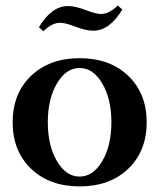

<svg xmlns="http://www.w3.org/2000/svg" viewBox="-20 -664 577 696"><path d="M317.9 -552.7Q291 -552.7 252 -567.9Q216.3 -581.5 197.8 -581.5Q169.4 -581.5 137.2 -550.8L121.1 -565.4Q167 -642.1 226.6 -642.1Q252.9 -642.1 292 -627Q328.1 -613.3 346.2 -613.3Q375 -613.3 407.2 -644L423.3 -629.4Q377.4 -552.7 317.9 -552.7ZM268.6 11.7Q159.7 11.7 92.8 -52.2Q25.9 -116.2 25.9 -220.7Q25.9 -325.2 92.8 -389.2Q159.7 -453.1 268.6 -453.1Q377.9 -453.1 444.8 -389.2Q511.7 -325.2 511.7 -220.7Q511.7 -116.2 444.8 -52.2Q377.9 11.7 268.6 11.7ZM186.3 -80.1Q219.2 -23.9 268.6 -23.9Q317.9 -23.9 350.8 -80.1Q383.8 -136.2 383.8 -220.7Q383.8 -305.2 350.8 -361.3Q317.9 -417.5 268.6 -417.5Q219.2 -417.5 186.3 -361.3Q153.3 -305.2 153.3 -220.7Q153.3 -136.2 186.3 -80.1Z"/></svg>

Font: Elstob 10pt SemiBold
Style: Regular
Weight: 600
Designer: Peter S. Baker
Version: Version 1.015